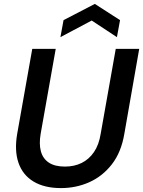

<svg xmlns="http://www.w3.org/2000/svg" viewBox="-20 -950 732 982"><path d="M292 12Q207 12 151.5 -21.5Q96 -55 74.5 -117.5Q53 -180 68 -266L145 -700H265L188 -266Q179 -214 189 -176.5Q199 -139 229.5 -118.5Q260 -98 312 -98Q360 -98 397.5 -116.5Q435 -135 460.5 -172Q486 -209 495 -266L572 -700H692L616 -266Q600 -171 552 -109.5Q504 -48 436.5 -18Q369 12 292 12ZM289 -760 305 -847 465 -930 594 -847 578 -760 449 -845Z"/></svg>

Font: DM Sans 24pt SemiBold
Style: Italic
Weight: 600
Italic angle: -10°
Designer: Colophon Foundry, Jonny Pinhorn
Foundry: Colophon Foundry
Version: Version 4.004;gftools[0.9.30]